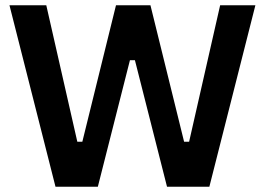

<svg xmlns="http://www.w3.org/2000/svg" viewBox="-20 -710 1007 730"><path d="M16 -690H156L274 -171H293L421 -690H552L680 -171H699L817 -690H951L776 0H615L493 -481H474L352 0H191Z"/></svg>

Font: Mozilla Text BETA
Style: Bold
Weight: 700
Designer: Studio DRAMA
Foundry: Studio DRAMA
Version: Version 0.100